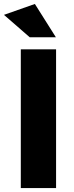

<svg xmlns="http://www.w3.org/2000/svg" viewBox="-35 -949 373 969"><path d="M-15 -874 141 -929 247 -761H115ZM70 0V-700H248V0Z"/></svg>

Font: Trueno
Style: Bd
Weight: 700
Designer: Julieta Ulanovsky
Foundry: Julieta Ulanovsky
Version: Version 3.001b